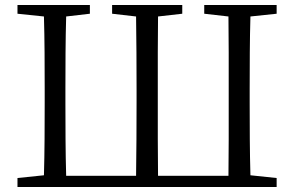

<svg xmlns="http://www.w3.org/2000/svg" viewBox="-20 -749 1179 769"><path d="M1088 -694 983 -683Q981 -612 980.5 -539Q980 -466 980 -392V-337Q980 -265 980.5 -192Q981 -119 983 -47L1088 -36V0H50V-36L156 -47Q158 -119 158.5 -192Q159 -265 159 -337V-392Q159 -466 158.5 -539Q158 -612 156 -683L50 -694V-729H340V-694L245 -683Q243 -611 242.5 -538Q242 -465 242 -392V-337Q242 -263 242.5 -190Q243 -117 245 -45H525Q526 -117 526.5 -191.5Q527 -266 527 -345V-390Q527 -464 526.5 -537.5Q526 -611 525 -683L429 -694V-729H710V-694L613 -683Q612 -612 612 -539Q612 -466 612 -390V-345Q612 -267 612 -192.5Q612 -118 613 -45H895Q896 -117 896 -190Q896 -263 896 -337V-392Q896 -465 896 -538Q896 -611 895 -683L798 -694V-729H1088Z"/></svg>

Font: Shippori Mincho TTF
Style: Regular
Weight: 400
Version: Version 2.100